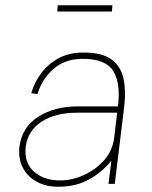

<svg xmlns="http://www.w3.org/2000/svg" viewBox="-20 -700 577 731"><path d="M200 -680H408L406 -656H198ZM201 11Q156 11 121 -7.5Q86 -26 67.5 -60.5Q49 -95 54 -142Q64 -216 125.5 -255.5Q187 -295 278 -295H429Q440 -382 411.5 -429Q383 -476 295 -476Q226 -476 182 -436Q138 -396 123 -342L99 -345Q110 -384 135.5 -419.5Q161 -455 201.5 -477.5Q242 -500 298 -500Q370 -500 405.5 -473Q441 -446 450.5 -399.5Q460 -353 453 -295L417 0H393L404 -88Q368 -44 318.5 -16.5Q269 11 201 11ZM209 -13Q253 -13 298 -33Q343 -53 376 -89.5Q409 -126 415 -178L426 -271H277Q190 -271 138 -236.5Q86 -202 78 -142Q71 -81 109 -47Q147 -13 209 -13Z"/></svg>

Font: Haskoy Thin
Style: Italic
Weight: 100
Designer: Ertekin Erdin
Foundry: Ertekin Erdin
Version: Version 2.000; ttfautohint (v1.8.4.7-5d5b)